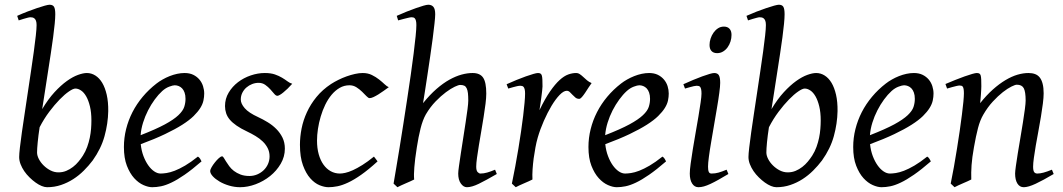

<svg xmlns="http://www.w3.org/2000/svg" viewBox="-20 -762 4440 802"><path d="M294.9 -392.1Q285.6 -392.1 268.1 -380.1Q250.5 -368.2 229.2 -346.4Q208 -324.7 185.8 -295.2Q163.6 -265.6 145.5 -230.5Q140.1 -195.3 137.5 -167.7Q134.8 -140.1 134.8 -125Q134.8 -112.3 142.3 -97.7Q149.9 -83 162.6 -70.6Q175.3 -58.1 191.2 -50Q207 -42 224.1 -42Q241.7 -42 256.8 -48.3Q272 -54.7 284.9 -64.7Q297.9 -74.7 308.1 -87.2Q318.4 -99.6 326.2 -111.8Q337.4 -129.4 344.2 -148.4Q351.1 -167.5 355 -186.5Q358.9 -205.6 360.4 -223.9Q361.8 -242.2 361.8 -258.8Q361.8 -292.5 355.7 -317.6Q349.6 -342.8 340.1 -359.4Q330.6 -376 318.6 -384Q306.6 -392.1 294.9 -392.1ZM432.1 -297.9Q431.2 -246.1 416.7 -193.6Q402.3 -141.1 367.2 -91.8Q350.6 -69.8 330.3 -49.6Q310.1 -29.3 286.1 -13.9Q262.2 1.5 234.9 10.7Q207.5 20 176.8 20Q166.5 20 154.1 14.9Q141.6 9.8 128.7 0.5Q115.7 -8.8 103.3 -21Q90.8 -33.2 81.3 -47.1Q71.8 -61 65.9 -76.2Q60.1 -91.3 60.1 -106Q60.1 -118.7 63.2 -146Q66.4 -173.3 71.5 -210Q76.7 -246.6 83.3 -289.6Q89.8 -332.5 96.4 -377.2Q103 -421.9 109.6 -465.6Q116.2 -509.3 121.3 -546.9Q126.5 -584.5 129.6 -613.3Q132.8 -642.1 132.8 -657.2Q132.8 -668.5 130.4 -675Q127.9 -681.6 124 -684.8Q120.1 -688 115.7 -689Q111.3 -689.9 106.9 -689.9Q102.5 -689.9 94.5 -687.7Q86.4 -685.5 78.1 -683.1Q68.8 -680.2 58.1 -676.8L51.8 -695.8Q72.3 -705.1 93.8 -713.4Q115.2 -721.7 134 -728Q152.8 -734.4 167 -738.3Q181.2 -742.2 187 -742.2Q200.7 -742.2 205.8 -733.4Q210.9 -724.6 210.9 -702.1Q210.9 -687 208.5 -662.4Q206.1 -637.7 201.9 -606.2Q197.8 -574.7 192.1 -537.8Q186.5 -501 180.4 -461.9Q174.3 -422.9 168.2 -383.1Q162.1 -343.3 156.2 -306.2Q181.2 -348.1 207.8 -377Q234.4 -405.8 259.3 -423.6Q284.2 -441.4 305.9 -449.2Q327.6 -457 342.8 -457Q361.8 -457 378.4 -446.5Q395 -436 407 -416Q418.9 -396 425.8 -366.2Q432.6 -336.4 432.1 -297.9Z M657.7 -381.8Q641.6 -367.2 626.2 -346.2Q610.8 -325.2 598.4 -300.8Q585.9 -276.4 577.6 -249.8Q569.3 -223.1 567.4 -197.3Q631.3 -222.2 668.7 -242.4Q706.1 -262.7 725.1 -280.8Q744.1 -298.8 749.5 -315.4Q754.9 -332 754.9 -349.1Q754.9 -364.3 751 -375.2Q747.1 -386.2 740.7 -392.8Q734.4 -399.4 726.3 -402.6Q718.3 -405.8 710 -405.8Q702.1 -405.8 687 -400.1Q671.9 -394.5 657.7 -381.8ZM833 -371.1Q833 -357.4 829.8 -342.3Q826.7 -327.1 816.7 -311Q806.6 -294.9 788.8 -277.3Q771 -259.8 741.5 -241Q711.9 -222.2 669.4 -201.9Q627 -181.6 567.9 -159.7Q570.8 -132.3 579.3 -109.9Q587.9 -87.4 599.4 -71.3Q610.8 -55.2 624.3 -46.1Q637.7 -37.1 650.9 -37.1Q661.1 -37.1 675.8 -39.3Q690.4 -41.5 709.7 -48.8Q729 -56.2 753.2 -70.3Q777.3 -84.5 806.6 -107.9Q812 -105 816.2 -98.4Q820.3 -91.8 821.8 -87.9Q781.7 -53.2 751 -32Q720.2 -10.7 696 0.7Q671.9 12.2 652.6 16.1Q633.3 20 615.7 20Q599.6 20 579.1 11Q558.6 2 540.5 -17.8Q522.5 -37.6 510 -69.6Q497.6 -101.6 497.6 -147.9Q497.6 -186 506.8 -222.9Q516.1 -259.8 533.4 -293.7Q550.8 -327.6 576.2 -357.9Q601.6 -388.2 633.8 -413.1Q645 -421.9 659.2 -429.9Q673.3 -438 688.7 -444.1Q704.1 -450.2 720 -453.6Q735.8 -457 751 -457Q772 -457 787.4 -449.5Q802.7 -441.9 813 -429.7Q823.2 -417.5 828.1 -402.1Q833 -386.7 833 -371.1Z M1200.7 -412.1Q1190.9 -400.9 1181.4 -391.8Q1171.9 -382.8 1163.6 -376Q1155.3 -369.1 1148.7 -365.5Q1142.1 -361.8 1138.7 -361.8Q1132.3 -361.8 1125.2 -370.4Q1118.2 -378.9 1109.1 -388.9Q1100.1 -398.9 1088.1 -407.5Q1076.2 -416 1060.1 -416Q1046.4 -416 1033.2 -410.9Q1020 -405.8 1009.5 -396.7Q999 -387.7 992.4 -374.8Q985.8 -361.8 985.8 -346.2Q985.8 -329.1 1002.2 -310.1Q1018.6 -291 1058.1 -272.9Q1078.1 -263.7 1098.1 -251.5Q1118.2 -239.3 1134 -223.4Q1149.9 -207.5 1159.9 -187.3Q1169.9 -167 1169.9 -141.1Q1169.9 -107.4 1152.6 -77.9Q1135.3 -48.3 1108.2 -26.6Q1081.1 -4.9 1047.9 7.6Q1014.6 20 982.9 20Q960 20 937.5 13.4Q915 6.8 897.5 -3.4Q879.9 -13.7 868.9 -25.6Q857.9 -37.6 857.9 -47.9Q857.9 -53.2 863.8 -63.5Q869.6 -73.7 877.7 -83.7Q885.7 -93.8 894 -101.3Q902.3 -108.9 907.7 -108.9Q911.1 -108.9 914.8 -102.8Q918.5 -96.7 924.1 -87.6Q929.7 -78.6 937.5 -67.9Q945.3 -57.1 957 -48.1Q968.8 -39.1 984.6 -33Q1000.5 -26.9 1022 -26.9Q1039.1 -26.9 1054.4 -33.4Q1069.8 -40 1081.3 -51Q1092.8 -62 1099.4 -76.9Q1106 -91.8 1106 -108.9Q1106 -127.9 1098.1 -143.3Q1090.3 -158.7 1077.4 -171.1Q1064.5 -183.6 1047.4 -193.8Q1030.3 -204.1 1011.7 -212.9Q985.8 -225.1 968.3 -237.3Q950.7 -249.5 939.9 -262.2Q929.2 -274.9 924.6 -289.1Q919.9 -303.2 919.9 -318.8Q919.9 -349.6 935.1 -375Q950.2 -400.4 974.1 -418.7Q998 -437 1027.6 -447Q1057.1 -457 1085.9 -457Q1110.8 -457 1127.9 -451.2Q1145 -445.3 1158 -437.5Q1170.9 -429.7 1180.7 -422.4Q1190.4 -415 1200.7 -412.1Z M1604 -397.9Q1593.8 -390.6 1582.3 -382.3Q1570.8 -374 1560.1 -367.4Q1549.3 -360.8 1539.8 -356.4Q1530.3 -352.1 1523.9 -352.1Q1518.6 -352.1 1510.7 -360.4Q1502.9 -368.7 1492.4 -378.9Q1481.9 -389.2 1468.8 -397.5Q1455.6 -405.8 1439.9 -405.8Q1417.5 -405.8 1398.9 -395Q1380.4 -384.3 1365.2 -366.2Q1350.1 -348.1 1338.6 -324.5Q1327.1 -300.8 1319.6 -275.1Q1312 -249.5 1308.1 -223.6Q1304.2 -197.8 1304.2 -174.8Q1304.2 -143.1 1311.3 -117.7Q1318.4 -92.3 1331.1 -74.5Q1343.8 -56.6 1361.3 -46.9Q1378.9 -37.1 1399.9 -37.1Q1408.7 -37.1 1422.4 -40Q1436 -43 1453.9 -51Q1471.7 -59.1 1493.7 -72.8Q1515.6 -86.4 1542 -107.9Q1545.9 -102.5 1550.3 -97.2Q1554.7 -91.8 1557.1 -87.9Q1519 -53.2 1488.8 -32Q1458.5 -10.7 1433.8 0.7Q1409.2 12.2 1389.4 16.1Q1369.6 20 1352.1 20Q1335.4 20 1314.9 11.7Q1294.4 3.4 1276.1 -17.1Q1257.8 -37.6 1245.4 -71.8Q1232.9 -106 1232.9 -157.2Q1232.9 -189.9 1239.7 -224.9Q1246.6 -259.8 1262 -293.2Q1277.3 -326.7 1302 -356.9Q1326.7 -387.2 1362.8 -411.1Q1376.5 -419.9 1393.1 -428.2Q1409.7 -436.5 1427.5 -442.9Q1445.3 -449.2 1462.6 -453.1Q1480 -457 1495.1 -457Q1516.6 -457 1533.4 -448.7Q1550.3 -440.4 1563.5 -429.9Q1576.7 -419.4 1586.7 -409.9Q1596.7 -400.4 1604 -397.9Z M2055.2 -35.2Q2009.8 -8.8 1980.2 5.6Q1950.7 20 1930.2 20Q1916 20 1905 4.6Q1894 -10.7 1894 -37.1Q1894 -45.9 1897.2 -68.6Q1900.4 -91.3 1905 -121.6Q1909.7 -151.9 1915 -186Q1920.4 -220.2 1925 -251Q1929.7 -281.7 1932.9 -306.2Q1936 -330.6 1936 -341.8Q1936 -360.4 1934.6 -372.8Q1933.1 -385.3 1929.4 -393.1Q1925.8 -400.9 1919.2 -404.1Q1912.6 -407.2 1901.9 -407.2Q1895.5 -407.2 1879.4 -399.7Q1863.3 -392.1 1842.5 -376.7Q1821.8 -361.3 1799.6 -338.4Q1777.3 -315.4 1758.8 -284.2Q1745.6 -260.7 1736.8 -225.8Q1728 -190.9 1721.2 -147Q1716.8 -120.1 1714.4 -99.6Q1711.9 -79.1 1710.7 -63.2Q1709.5 -47.4 1709.2 -34.9Q1709 -22.5 1710 -12.2Q1703.6 -8.8 1694.1 -4.6Q1684.6 -0.5 1674.6 3.9Q1664.6 8.3 1655.3 12.5Q1646 16.6 1640.1 20L1624 4.9Q1628.4 -21.5 1635 -60.3Q1641.6 -99.1 1649.2 -145.8Q1656.7 -192.4 1664.8 -244.1Q1672.9 -295.9 1680.7 -347.4Q1688.5 -398.9 1695.6 -448Q1702.6 -497.1 1707.8 -538.3Q1712.9 -579.6 1716.1 -610.6Q1719.2 -641.6 1719.2 -657.2Q1719.2 -668.5 1717.5 -675Q1715.8 -681.6 1713.1 -684.8Q1710.4 -688 1706.8 -689Q1703.1 -689.9 1699.2 -689.9Q1694.3 -689.9 1685.3 -687.7Q1676.3 -685.5 1666.5 -683.1Q1655.3 -680.2 1643.1 -676.8L1637.2 -695.8Q1657.7 -705.1 1678.5 -713.4Q1699.2 -721.7 1717.3 -728Q1735.4 -734.4 1749 -738.3Q1762.7 -742.2 1769 -742.2Q1782.7 -742.2 1790.3 -733.4Q1797.9 -724.6 1797.9 -702.1Q1797.9 -690.4 1794.9 -663.3Q1792 -636.2 1787.4 -601.1Q1782.7 -565.9 1776.9 -525.9Q1771 -485.8 1765.4 -448.5Q1759.8 -411.1 1754.9 -379.9Q1750 -348.6 1747.1 -331.1Q1775.4 -366.2 1803.2 -390.4Q1831.1 -414.6 1857.4 -429.2Q1883.8 -443.8 1908 -450.4Q1932.1 -457 1954.1 -457Q1984.9 -457 1998 -437.7Q2011.2 -418.5 2011.2 -371.1Q2011.2 -354 2008.1 -328.6Q2004.9 -303.2 2000.2 -273.9Q1995.6 -244.6 1990.2 -213.4Q1984.9 -182.1 1980.2 -154.1Q1975.6 -126 1972.4 -102.8Q1969.2 -79.6 1969.2 -65.9Q1969.2 -49.3 1975.1 -43.2Q1981 -37.1 1986.8 -37.1Q2000.5 -37.1 2015.1 -41.3Q2029.8 -45.4 2047.9 -53.2Z M2451.2 -415Q2445.3 -407.2 2438.2 -396Q2431.2 -384.8 2424.1 -374.3Q2417 -363.8 2410.6 -356.4Q2404.3 -349.1 2399.4 -349.1Q2390.1 -349.1 2383.5 -354.5Q2377 -359.9 2371.3 -366Q2365.7 -372.1 2360.1 -377.4Q2354.5 -382.8 2347.2 -382.8Q2334.5 -382.8 2317.6 -365.5Q2300.8 -348.1 2283.9 -320.1Q2267.1 -292 2251.7 -257.1Q2236.3 -222.2 2226.1 -187Q2220.7 -168.5 2216.6 -146.2Q2212.4 -124 2209.2 -100.6Q2206.1 -77.1 2204.6 -54.4Q2203.1 -31.7 2204.1 -12.2Q2197.8 -8.8 2188.2 -4.6Q2178.7 -0.5 2168.7 3.9Q2158.7 8.3 2149.4 12.5Q2140.1 16.6 2134.3 20L2118.2 4.9Q2125.5 -29.8 2132.3 -66.9Q2139.2 -104 2145.3 -140.9Q2151.4 -177.7 2156.5 -212.9Q2161.6 -248 2165.3 -278.3Q2168.9 -308.6 2171.1 -332.5Q2173.3 -356.4 2173.3 -371.1Q2173.3 -382.3 2171.6 -388.9Q2169.9 -395.5 2167.2 -398.7Q2164.6 -401.9 2160.9 -402.8Q2157.2 -403.8 2153.3 -403.8Q2148.4 -403.8 2140.1 -402.1Q2131.8 -400.4 2123.5 -397.9Q2113.8 -395.5 2103 -392.1L2096.2 -410.2Q2116.7 -419.4 2137.5 -428Q2158.2 -436.5 2176.3 -442.9Q2194.3 -449.2 2207.8 -453.1Q2221.2 -457 2227.1 -457Q2233.9 -457 2237.8 -454.6Q2241.7 -452.1 2243.4 -446Q2245.1 -439.9 2245.6 -429Q2246.1 -418 2246.1 -400.9Q2246.1 -395.5 2244.6 -382.8Q2243.2 -370.1 2241.2 -355.2Q2239.3 -340.3 2237.1 -325.7Q2234.9 -311 2233.4 -301.8Q2256.8 -350.1 2277.8 -380.4Q2298.8 -410.6 2317.6 -427.7Q2336.4 -444.8 2353.5 -450.9Q2370.6 -457 2386.2 -457Q2395 -457 2402.1 -452.1Q2409.2 -447.3 2416.5 -440.4Q2423.8 -433.6 2432.1 -426.5Q2440.4 -419.4 2451.2 -415Z M2598.1 -381.8Q2582 -367.2 2566.7 -346.2Q2551.3 -325.2 2538.8 -300.8Q2526.4 -276.4 2518.1 -249.8Q2509.8 -223.1 2507.8 -197.3Q2571.8 -222.2 2609.1 -242.4Q2646.5 -262.7 2665.5 -280.8Q2684.6 -298.8 2689.9 -315.4Q2695.3 -332 2695.3 -349.1Q2695.3 -364.3 2691.4 -375.2Q2687.5 -386.2 2681.2 -392.8Q2674.8 -399.4 2666.7 -402.6Q2658.7 -405.8 2650.4 -405.8Q2642.6 -405.8 2627.4 -400.1Q2612.3 -394.5 2598.1 -381.8ZM2773.4 -371.1Q2773.4 -357.4 2770.3 -342.3Q2767.1 -327.1 2757.1 -311Q2747.1 -294.9 2729.2 -277.3Q2711.4 -259.8 2681.9 -241Q2652.3 -222.2 2609.9 -201.9Q2567.4 -181.6 2508.3 -159.7Q2511.2 -132.3 2519.8 -109.9Q2528.3 -87.4 2539.8 -71.3Q2551.3 -55.2 2564.7 -46.1Q2578.1 -37.1 2591.3 -37.1Q2601.6 -37.1 2616.2 -39.3Q2630.9 -41.5 2650.1 -48.8Q2669.4 -56.2 2693.6 -70.3Q2717.8 -84.5 2747.1 -107.9Q2752.4 -105 2756.6 -98.4Q2760.7 -91.8 2762.2 -87.9Q2722.2 -53.2 2691.4 -32Q2660.6 -10.7 2636.5 0.7Q2612.3 12.2 2593 16.1Q2573.7 20 2556.2 20Q2540 20 2519.5 11Q2499 2 2481 -17.8Q2462.9 -37.6 2450.4 -69.6Q2438 -101.6 2438 -147.9Q2438 -186 2447.3 -222.9Q2456.5 -259.8 2473.9 -293.7Q2491.2 -327.6 2516.6 -357.9Q2542 -388.2 2574.2 -413.1Q2585.4 -421.9 2599.6 -429.9Q2613.8 -438 2629.2 -444.1Q2644.5 -450.2 2660.4 -453.6Q2676.3 -457 2691.4 -457Q2712.4 -457 2727.8 -449.5Q2743.2 -441.9 2753.4 -429.7Q2763.7 -417.5 2768.6 -402.1Q2773.4 -386.7 2773.4 -371.1Z M3022.5 -35.2Q2999.5 -21.5 2981.2 -11.2Q2962.9 -1 2947.8 6.1Q2932.6 13.2 2920.4 16.6Q2908.2 20 2897.5 20Q2880.9 20 2871.1 4.6Q2861.3 -10.7 2861.3 -37.1Q2861.3 -51.8 2865 -78.9Q2868.7 -106 2874 -138.9Q2879.4 -171.9 2885.7 -207.8Q2892.1 -243.7 2897.5 -276.1Q2902.8 -308.6 2906.5 -333.7Q2910.2 -358.9 2910.2 -371.1Q2910.2 -382.3 2908.7 -388.9Q2907.2 -395.5 2904.8 -398.7Q2902.3 -401.9 2898.4 -402.8Q2894.5 -403.8 2890.1 -403.8Q2886.2 -403.8 2878.2 -402.1Q2870.1 -400.4 2861.8 -397.9Q2852.5 -395.5 2841.3 -392.1L2834.5 -410.2Q2855 -419.4 2875.2 -428Q2895.5 -436.5 2913.1 -442.9Q2930.7 -449.2 2943.8 -453.1Q2957 -457 2963.4 -457Q2977.1 -457 2982.7 -447.8Q2988.3 -438.5 2988.3 -416Q2988.3 -401.9 2984.6 -374.3Q2981 -346.7 2975.1 -312.5Q2969.2 -278.3 2962.9 -241Q2956.5 -203.6 2950.7 -169.4Q2944.8 -135.3 2941.2 -107.7Q2937.5 -80.1 2937.5 -65.9Q2937.5 -50.8 2940.7 -43.9Q2943.8 -37.1 2952.1 -37.1Q2967.3 -37.1 2981.2 -41Q2995.1 -44.9 3015.1 -53.2ZM3035.6 -616.2Q3035.6 -602.5 3031.5 -589.1Q3027.3 -575.7 3019.5 -564.7Q3011.7 -553.7 3000.5 -546.9Q2989.3 -540 2975.6 -540Q2960.4 -540 2952.1 -548.8Q2943.8 -557.6 2943.8 -574.2Q2943.8 -587.4 2948.2 -600.8Q2952.6 -614.3 2960.4 -625.5Q2968.3 -636.7 2979.2 -643.8Q2990.2 -650.9 3003.9 -650.9Q3019 -650.9 3027.3 -641.8Q3035.6 -632.8 3035.6 -616.2Z M3341.3 -392.1Q3332 -392.1 3314.5 -380.1Q3296.9 -368.2 3275.6 -346.4Q3254.4 -324.7 3232.2 -295.2Q3210 -265.6 3191.9 -230.5Q3186.5 -195.3 3183.8 -167.7Q3181.2 -140.1 3181.2 -125Q3181.2 -112.3 3188.7 -97.7Q3196.3 -83 3209 -70.6Q3221.7 -58.1 3237.5 -50Q3253.4 -42 3270.5 -42Q3288.1 -42 3303.2 -48.3Q3318.4 -54.7 3331.3 -64.7Q3344.2 -74.7 3354.5 -87.2Q3364.7 -99.6 3372.6 -111.8Q3383.8 -129.4 3390.6 -148.4Q3397.5 -167.5 3401.4 -186.5Q3405.3 -205.6 3406.7 -223.9Q3408.2 -242.2 3408.2 -258.8Q3408.2 -292.5 3402.1 -317.6Q3396 -342.8 3386.5 -359.4Q3377 -376 3365 -384Q3353 -392.1 3341.3 -392.1ZM3478.5 -297.9Q3477.5 -246.1 3463.1 -193.6Q3448.7 -141.1 3413.6 -91.8Q3397 -69.8 3376.7 -49.6Q3356.4 -29.3 3332.5 -13.9Q3308.6 1.5 3281.2 10.7Q3253.9 20 3223.1 20Q3212.9 20 3200.4 14.9Q3188 9.8 3175 0.5Q3162.1 -8.8 3149.7 -21Q3137.2 -33.2 3127.7 -47.1Q3118.2 -61 3112.3 -76.2Q3106.4 -91.3 3106.4 -106Q3106.4 -118.7 3109.6 -146Q3112.8 -173.3 3117.9 -210Q3123 -246.6 3129.6 -289.6Q3136.2 -332.5 3142.8 -377.2Q3149.4 -421.9 3156 -465.6Q3162.6 -509.3 3167.7 -546.9Q3172.9 -584.5 3176 -613.3Q3179.2 -642.1 3179.2 -657.2Q3179.2 -668.5 3176.8 -675Q3174.3 -681.6 3170.4 -684.8Q3166.5 -688 3162.1 -689Q3157.7 -689.9 3153.3 -689.9Q3148.9 -689.9 3140.9 -687.7Q3132.8 -685.5 3124.5 -683.1Q3115.2 -680.2 3104.5 -676.8L3098.1 -695.8Q3118.7 -705.1 3140.1 -713.4Q3161.6 -721.7 3180.4 -728Q3199.2 -734.4 3213.4 -738.3Q3227.5 -742.2 3233.4 -742.2Q3247.1 -742.2 3252.2 -733.4Q3257.3 -724.6 3257.3 -702.1Q3257.3 -687 3254.9 -662.4Q3252.4 -637.7 3248.3 -606.2Q3244.1 -574.7 3238.5 -537.8Q3232.9 -501 3226.8 -461.9Q3220.7 -422.9 3214.6 -383.1Q3208.5 -343.3 3202.6 -306.2Q3227.5 -348.1 3254.2 -377Q3280.8 -405.8 3305.7 -423.6Q3330.6 -441.4 3352.3 -449.2Q3374 -457 3389.2 -457Q3408.2 -457 3424.8 -446.5Q3441.4 -436 3453.4 -416Q3465.3 -396 3472.2 -366.2Q3479 -336.4 3478.5 -297.9Z M3704.1 -381.8Q3688 -367.2 3672.6 -346.2Q3657.2 -325.2 3644.8 -300.8Q3632.3 -276.4 3624 -249.8Q3615.7 -223.1 3613.8 -197.3Q3677.7 -222.2 3715.1 -242.4Q3752.4 -262.7 3771.5 -280.8Q3790.5 -298.8 3795.9 -315.4Q3801.3 -332 3801.3 -349.1Q3801.3 -364.3 3797.4 -375.2Q3793.5 -386.2 3787.1 -392.8Q3780.8 -399.4 3772.7 -402.6Q3764.6 -405.8 3756.3 -405.8Q3748.5 -405.8 3733.4 -400.1Q3718.3 -394.5 3704.1 -381.8ZM3879.4 -371.1Q3879.4 -357.4 3876.2 -342.3Q3873 -327.1 3863 -311Q3853 -294.9 3835.2 -277.3Q3817.4 -259.8 3787.8 -241Q3758.3 -222.2 3715.8 -201.9Q3673.3 -181.6 3614.3 -159.7Q3617.2 -132.3 3625.7 -109.9Q3634.3 -87.4 3645.8 -71.3Q3657.2 -55.2 3670.7 -46.1Q3684.1 -37.1 3697.3 -37.1Q3707.5 -37.1 3722.2 -39.3Q3736.8 -41.5 3756.1 -48.8Q3775.4 -56.2 3799.6 -70.3Q3823.7 -84.5 3853 -107.9Q3858.4 -105 3862.5 -98.4Q3866.7 -91.8 3868.2 -87.9Q3828.1 -53.2 3797.4 -32Q3766.6 -10.7 3742.4 0.7Q3718.3 12.2 3699 16.1Q3679.7 20 3662.1 20Q3646 20 3625.5 11Q3605 2 3586.9 -17.8Q3568.8 -37.6 3556.4 -69.6Q3543.9 -101.6 3543.9 -147.9Q3543.9 -186 3553.2 -222.9Q3562.5 -259.8 3579.8 -293.7Q3597.2 -327.6 3622.6 -357.9Q3647.9 -388.2 3680.2 -413.1Q3691.4 -421.9 3705.6 -429.9Q3719.7 -438 3735.1 -444.1Q3750.5 -450.2 3766.4 -453.6Q3782.2 -457 3797.4 -457Q3818.4 -457 3833.7 -449.5Q3849.1 -441.9 3859.4 -429.7Q3869.6 -417.5 3874.5 -402.1Q3879.4 -386.7 3879.4 -371.1Z M4381.3 -35.2Q4336.9 -8.8 4305.9 5.6Q4274.9 20 4256.3 20Q4239.3 20 4229.7 4.6Q4220.2 -10.7 4220.2 -37.1Q4220.2 -45.9 4223.4 -68.6Q4226.6 -91.3 4231.4 -121.6Q4236.3 -151.9 4242.2 -186Q4248 -220.2 4252.9 -251Q4257.8 -281.7 4261 -306.2Q4264.2 -330.6 4264.2 -341.8Q4264.2 -378.9 4256.3 -393.6Q4248.5 -408.2 4227.1 -408.2Q4220.7 -408.2 4204.8 -400.4Q4189 -392.6 4168.9 -377Q4148.9 -361.3 4127.2 -337.9Q4105.5 -314.5 4087.4 -283.2Q4073.7 -259.8 4065.2 -227.1Q4056.6 -194.3 4048.3 -147Q4040.5 -103.5 4038.3 -72.3Q4036.1 -41 4037.1 -12.2Q4030.8 -8.8 4021.2 -4.6Q4011.7 -0.5 4001.7 3.9Q3991.7 8.3 3982.4 12.5Q3973.1 16.6 3967.3 20L3951.2 4.9Q3958 -27.3 3964.6 -64.9Q3971.2 -102.5 3977.3 -140.4Q3983.4 -178.2 3988.8 -215.1Q3994.1 -252 3998 -283Q4002 -314 4004.2 -337.4Q4006.3 -360.8 4006.3 -372.1Q4006.3 -383.3 4005.1 -389.9Q4003.9 -396.5 4001.7 -399.7Q3999.5 -402.8 3996.1 -403.8Q3992.7 -404.8 3988.3 -404.8Q3983.9 -404.8 3975.3 -402.8Q3966.8 -400.9 3958 -398.4Q3947.8 -395.5 3936 -392.1L3929.2 -411.1Q3949.7 -419.9 3970.5 -428.2Q3991.2 -436.5 4009.3 -442.9Q4027.3 -449.2 4040.8 -453.1Q4054.2 -457 4060.1 -457Q4066.9 -457 4070.8 -454.8Q4074.7 -452.6 4076.4 -446.8Q4078.1 -440.9 4078.6 -430.2Q4079.1 -419.4 4079.1 -401.9Q4079.1 -396.5 4078.6 -387.2Q4078.1 -377.9 4077.4 -367.4Q4076.7 -356.9 4075.7 -346.9Q4074.7 -336.9 4074.2 -331.1Q4100.6 -364.3 4127.4 -388.2Q4154.3 -412.1 4180.2 -427.5Q4206.1 -442.9 4230.2 -450Q4254.4 -457 4276.4 -457Q4291.5 -457 4303.5 -452.6Q4315.4 -448.2 4323.2 -438.2Q4331.1 -428.2 4335.2 -411.9Q4339.4 -395.5 4339.4 -372.1Q4339.4 -355 4336.2 -329.6Q4333 -304.2 4328.1 -274.7Q4323.2 -245.1 4317.4 -213.9Q4311.5 -182.6 4306.6 -154.3Q4301.8 -126 4298.6 -102.8Q4295.4 -79.6 4295.4 -65.9Q4295.4 -49.3 4299.8 -43.2Q4304.2 -37.1 4313 -37.1Q4324.2 -37.1 4338.9 -41Q4353.5 -44.9 4374 -53.2Z"/></svg>

Font: Gentium Plus CyrE
Style: Italic
Weight: 400
Italic angle: -8°
Designer: J. Victor Gaultney, Annie Olsen, Iska Routamaa, Becca Hirsbrunner
Foundry: SIL International
Version: Version 5.000